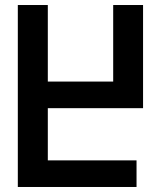

<svg xmlns="http://www.w3.org/2000/svg" viewBox="-20 -745 640 765"><path d="M51 -725H170.5V-420H431V-725H550V-314H170.5V-106H524V0H51Z"/></svg>

Font: JuliaMono SemiBold
Style: Regular
Weight: 600
Monospace: yes
Designer: cormullion
Foundry: corm
Version: Version 0.055; ttfautohint (v1.8.4)